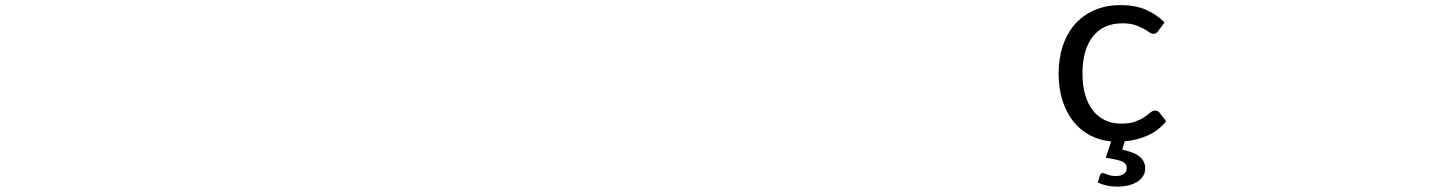

<svg xmlns="http://www.w3.org/2000/svg" viewBox="-20 -534 5488 733"><path d="M4432 -71Q4403.5 -35.5 4362 -17Q4320.5 1.5 4273.5 5.5L4264.5 37.5Q4311 47 4331.5 64.5Q4352 82 4352 109Q4352 125 4344 138Q4336 151 4321.8 160Q4307.5 169 4287.8 173.8Q4268 178.5 4244 178.5Q4223.5 178.5 4204.8 174.2Q4186 170 4171 163L4179 135.5Q4182 126.5 4190.5 126.5Q4193.5 126.5 4197.5 128.2Q4201.5 130 4207.2 132.2Q4213 134.5 4220.8 136.2Q4228.5 138 4239.5 138Q4260.5 138 4271 129.5Q4281.5 121 4281.5 108Q4281.5 89 4260.5 81.2Q4239.5 73.5 4201.5 68.5L4222 6Q4178.5 2 4141.8 -17.2Q4105 -36.5 4078.2 -69.8Q4051.5 -103 4036.5 -149.2Q4021.5 -195.5 4021.5 -253.5Q4021.5 -310 4037.2 -358Q4053 -406 4083.2 -440.8Q4113.5 -475.5 4157.8 -495Q4202 -514.5 4259.5 -514.5Q4313 -514.5 4353.8 -497.2Q4394.5 -480 4426 -448.5L4402.5 -416.5Q4398.5 -411 4394.5 -408Q4390.5 -405 4383.5 -405Q4376 -405 4367 -411.2Q4358 -417.5 4344.8 -425Q4331.5 -432.5 4312.2 -438.8Q4293 -445 4265 -445Q4227.5 -445 4199 -431.8Q4170.5 -418.5 4151.2 -393.5Q4132 -368.5 4122.2 -333Q4112.5 -297.5 4112.5 -253.5Q4112.5 -207.5 4123 -171.8Q4133.5 -136 4152.8 -111.8Q4172 -87.5 4199.2 -74.8Q4226.5 -62 4260.5 -62Q4293 -62 4314 -69.8Q4335 -77.5 4348.8 -87Q4362.5 -96.5 4371.8 -104.2Q4381 -112 4390 -112Q4401 -112 4407 -103.5Z"/></svg>

Font: Lato
Style: Regular
Weight: 400
Designer: Lukasz Dziedzic with Adam Twardoch and Botio Nikoltchev
Foundry: tyPoland Lukasz Dziedzic
Version: Version 2.015; 2015-08-06; http://www.latofonts.com/